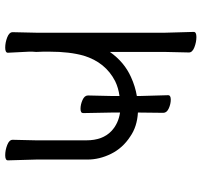

<svg xmlns="http://www.w3.org/2000/svg" viewBox="-38 -710 756 719"><g transform="rotate(-90 339.5 -350.0)"><path d="M340 -215V-204L343 -98Q343 -88 326.5 -88Q310 -88 293.5 -95.5Q277 -103 277 -116L278 -205V-211Q225 -214 188 -240Q145 -268 123.5 -311.5Q102 -355 102 -400V-592L99 -698Q99 -708 118 -708Q137 -708 156.5 -700.5Q176 -693 176 -680L174 -592V-404Q174 -343 209 -310Q237 -284 278 -278V-310L276 -416Q276 -426 292 -426Q308 -426 325 -418.5Q342 -411 342 -398L340 -309V-280Q370 -284 395 -296Q466 -332 491 -414Q506 -467 506 -542V-566Q506 -579 505 -592Q506 -599 506 -606V-619L502 -698Q502 -708 521 -708Q540 -708 559.5 -700.5Q579 -693 579 -680L577 -592V-109L580 -2Q580 8 561 8Q542 8 522.5 0.5Q503 -7 503 -20L505 -109V-316Q467 -262 411 -237Q376 -221 340 -215Z"/></g></svg>

Font: Moon Stars Kai T
Style: Regular
Weight: 400
Designer: GuiWonder
Version: Version 1.101